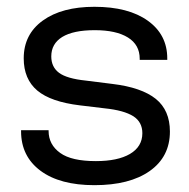

<svg xmlns="http://www.w3.org/2000/svg" viewBox="-20 -539 557 565"><path d="M42 -152.8V-155.8H123V-153.8Q123 -113.3 157.2 -88.9Q190.4 -64.9 262.2 -64.9Q326.2 -64.9 362.3 -85.9Q398.9 -107.4 398.9 -147Q398.9 -179.7 372.6 -196.8Q344.7 -214.4 288.1 -220.2L214.8 -229Q129.4 -239.3 89.8 -272.5Q49.8 -306.2 49.8 -367.2Q49.8 -438 106 -478.5Q162.1 -519 257.8 -519Q357.9 -519 415 -478Q472.2 -437 472.2 -367.2V-362.8H391.1V-366.2Q391.1 -407.2 356.4 -428.7Q321.8 -450.2 258.8 -450.2Q195.8 -450.2 163.1 -430.2Q130.9 -410.2 130.9 -373Q130.9 -341.8 153.8 -324.7Q176.8 -307.6 232.9 -301.8L311 -292Q396.5 -281.7 438.5 -248Q480 -214.4 480 -151.9Q480 -77.6 420.4 -35.6Q361.3 5.9 257.8 5.9Q156.2 5.9 99.1 -36.6Q42 -79.1 42 -152.8Z"/></svg>

Font: D-DIN Exp
Style: Regular
Weight: 400
Width: 7
Designer: Charles Nix
Foundry: Datto Inc.
Version: Version 1.00